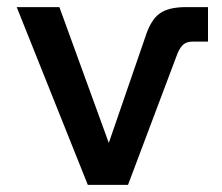

<svg xmlns="http://www.w3.org/2000/svg" viewBox="-20 -520 623 540"><path d="M227 0 27 -500H147L286 -118L389 -417Q404 -464 429 -482Q454 -500 503 -500H565V-403H522Q506 -403 496.5 -395.5Q487 -388 479 -369L340 0Z"/></svg>

Font: Wix Madefor Text SemiBold
Style: Regular
Weight: 600
Designer: Dalton Maag Ltd
Foundry: Dalton Maag Ltd
Version: Version 3.100